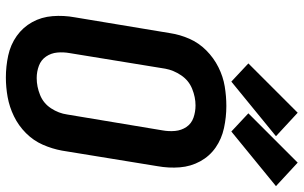

<svg xmlns="http://www.w3.org/2000/svg" viewBox="-210 -816 1034 654"><g transform="rotate(90 307.0 -489.0)"><path d="M244 8Q277 8 310.5 2Q344 -4 376 -19.5Q408 -35 433.5 -60.5Q459 -86 473 -118Q487 -150 493 -183L546 -508Q553 -547 550 -584.5Q547 -622 529.5 -654Q512 -686 482.5 -706.5Q453 -727 416 -735Q379 -743 341 -743Q308 -743 274.5 -737.5Q241 -732 209 -716Q177 -700 151.5 -674.5Q126 -649 112 -617Q98 -585 93 -552L39 -227Q32 -189 35 -151Q38 -113 55.5 -81.5Q73 -50 102.5 -29Q132 -8 169 0Q206 8 244 8ZM246 -97Q224 -97 204 -104.5Q184 -112 172.5 -129Q161 -146 159 -167Q157 -188 161 -210L214 -535Q219 -563 236.5 -589Q254 -615 282.5 -626.5Q311 -638 339 -638Q361 -638 381 -631Q401 -624 412.5 -607Q424 -590 426 -568.5Q428 -547 424 -525L370 -201Q366 -172 349 -146Q332 -120 303.5 -108.5Q275 -97 246 -97ZM428 -760 614 -912 534 -986 366 -818ZM258 -760 444 -912 364 -986 196 -818Z"/></g></svg>

Font: Iosevka Sparkle Oblique
Style: Bold
Weight: 700
Italic angle: -9°
Designer: Belleve Invis
Foundry: Belleve Invis
Version: Version 4.5.0; ttfautohint (v1.8.3)